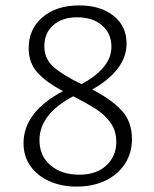

<svg xmlns="http://www.w3.org/2000/svg" viewBox="-20 -684 569 710"><path d="M468 -169Q468 -119 442.5 -79Q417 -39 370.5 -16.5Q324 6 263 6Q207 6 162.5 -14Q118 -34 92.5 -70Q67 -106 67 -154Q67 -270 213 -347Q152 -379 119 -415Q86 -451 86 -506Q86 -576 137 -620Q188 -664 273 -664Q352 -664 400 -625.5Q448 -587 448 -523Q448 -425 321 -353Q391 -317 429.5 -276Q468 -235 468 -169ZM281 -373Q333 -400 362.5 -435Q392 -470 392 -511Q392 -560 357.5 -590Q323 -620 265 -620Q210 -620 177 -591Q144 -562 144 -513Q144 -466 178.5 -436Q213 -406 281 -373ZM410 -159Q410 -201 388.5 -230.5Q367 -260 336 -280Q305 -300 251 -328Q126 -262 126 -166Q126 -107 167 -72.5Q208 -38 273 -38Q337 -38 373.5 -72.5Q410 -107 410 -159Z"/></svg>

Font: Ysabeau Infant Semilight
Style: Regular
Weight: 300
Designer: Christian Thalmann (Catharsis Fonts)
Version: Version 0.003